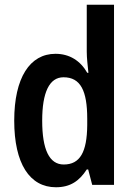

<svg xmlns="http://www.w3.org/2000/svg" viewBox="-20 -780 568 810"><path d="M216 10C277 10 315 -17 346 -65H352L369 0H461V-760H346V-562C346 -534 350 -504 353 -473H348C319 -524 273 -553 214 -553C106 -553 40 -452 40 -271C40 -90 105 10 216 10ZM249 -86C188 -86 158 -149 158 -271C158 -390 188 -454 248 -454C320 -454 348 -397 348 -279V-252C347 -139 318 -86 249 -86Z"/></svg>

Font: Noto Sans Gurmukhi UI Condensed SemiBold
Style: Regular
Weight: 600
Width: 3
Designer: Jelle Bosma - Monotype Design Team
Foundry: Monotype Imaging Inc.
Version: Version 2.004